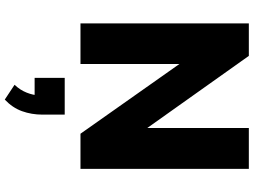

<svg xmlns="http://www.w3.org/2000/svg" viewBox="-149 -596 1062 804"><g transform="rotate(90 382.0 -194.0)"><path d="M78 0V-705H214L525 -267H516V-705H687V0H540L239 -427H248V0ZM397 317 335 276Q357 253 368 225Q379 197 379 174L412 192H306V66H460V159Q460 205 445.5 245Q431 285 397 317Z"/></g></svg>

Font: Nunito Sans 7pt SemiCondensed Black
Style: Regular
Weight: 900
Width: 4
Designer: Vernon Adams
Foundry: Vernon Adams
Version: Version 3.101;gftools[0.9.27]